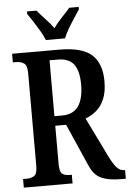

<svg xmlns="http://www.w3.org/2000/svg" viewBox="-61 -976 690 1020"><g transform="rotate(-5 284.0 -465.5)"><path d="M24 0V-46H45Q67 -46 83.5 -56.5Q100 -67 100 -110V-603Q100 -646 82.5 -657Q65 -668 45 -668H24V-714H276Q397 -714 448.5 -667.5Q500 -621 500 -526Q500 -469 484 -431.5Q468 -394 441.5 -371.5Q415 -349 383 -337L485 -128Q505 -87 523 -66.5Q541 -46 564 -46H568V0H544Q478 0 438 -17.5Q398 -35 375 -90L277 -313H219V-110Q219 -67 233 -56.5Q247 -46 271 -46H284V0ZM259 -364Q319 -364 347 -403.5Q375 -443 375 -520Q375 -592 348.5 -627Q322 -662 264 -662H219V-364ZM209 -771Q200 -794 184.5 -820.5Q169 -847 152 -873Q135 -899 122 -918V-931H173Q191 -909 216 -882.5Q241 -856 260 -830Q278 -856 303.5 -882.5Q329 -909 348 -931H398V-918Q386 -899 368.5 -873Q351 -847 335.5 -820.5Q320 -794 311 -771Z"/></g></svg>

Font: Noto Serif Bengali ExtraCondensed SemiBold
Style: Regular
Weight: 600
Width: 2
Designer: Juan Bruce, Universal Thirst, Indian Type Foundry and the Monotype Design Team.
Foundry: Monotype Imaging Inc.
Version: Version 2.003; ttfautohint (v1.8.4.7-5d5b)